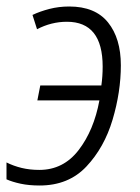

<svg xmlns="http://www.w3.org/2000/svg" viewBox="-31 -561 431 591"><path d="M341 -360Q341 -443 301.5 -492Q262 -541 182 -541Q150 -541 121 -533.5Q92 -526 69 -515L83 -471Q127 -494 175 -494Q285 -494 285 -356Q285 -326 281 -298H93L84 -252H275Q258 -160 211 -99Q164 -38 90 -38Q61 -38 36 -44Q11 -50 -11 -61V-9Q7 -1 32.5 4.5Q58 10 91 10Q180 10 235 -48.5Q290 -107 315.5 -192.5Q341 -278 341 -360Z"/></svg>

Font: Noto Sans UI SemiCondensed Light
Style: Italic
Weight: 300
Width: 4
Designer: Monotype Design Team
Foundry: Monotype Imaging Inc.
Version: 1.001